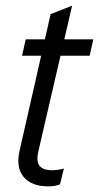

<svg xmlns="http://www.w3.org/2000/svg" viewBox="-20 -649 350 679"><path d="M150 10Q91 10 63.5 -23.5Q36 -57 49 -115L159 -599L235 -629L115 -111Q108 -78 120 -62.5Q132 -47 165 -47Q176 -47 188 -49Q200 -51 206 -53L192 3Q182 7 172.5 8.5Q163 10 150 10ZM58 -452 71 -510H310L297 -452Z"/></svg>

Font: Instrument Sans Condensed
Style: Italic
Weight: 400
Width: 3
Italic angle: -13°
Designer: Rodrigo Fuenzalida
Foundry: fragTYPE
Version: Version 1.000;gftools[0.9.28]